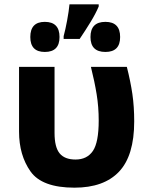

<svg xmlns="http://www.w3.org/2000/svg" viewBox="-20 -858 691 887"><path d="M324 9Q460 9 530 -65Q600 -139 600 -297Q600 -366 591.5 -424Q583 -482 566 -549H400Q417 -481 426.5 -422.5Q436 -364 436 -301Q436 -200 409 -160.5Q382 -121 329 -121Q279 -121 255.5 -149.5Q232 -178 232 -244V-549H68V-250Q68 -141 121 -66Q174 9 324 9ZM436 -838H301Q298 -806 290 -763Q282 -720 274 -691V-678H348Q375 -718 398.5 -756.5Q422 -795 436 -828ZM467 -757Q398 -757 398 -687Q398 -618 467 -618Q535 -618 535 -687Q535 -757 467 -757ZM187 -757Q120 -757 120 -687Q120 -618 187 -618Q255 -618 255 -687Q255 -757 187 -757Z"/></svg>

Font: Noto Sans UI Extra
Style: Regular
Weight: 800
Designer: Monotype Design Team
Foundry: Monotype Imaging Inc.
Version: Version 1.901